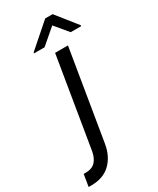

<svg xmlns="http://www.w3.org/2000/svg" viewBox="-328 -809 890 1083"><g transform="rotate(-30 117.0 -268.0)"><path d="M122.2 -545.5H206L109.4 39.8Q96.6 115.4 50.1 160Q3.6 204.5 -75.3 204.5H-92.3L-79.5 126.4H-63.9Q-25.6 126.4 -3.7 103.9Q18.1 81.3 25.6 39.8ZM86.4 -602.3 185.7 -687.5 256.9 -602.3H325.1L325.5 -608L219.2 -741.5H170.9L18.7 -608L18.2 -602.3Z"/></g></svg>

Font: Inter UI
Style: Italic
Weight: 400
Italic angle: -9.39999°
Designer: Rasmus Andersson
Foundry: rsms
Version: 3.2;8d6f07862